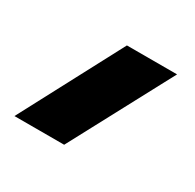

<svg xmlns="http://www.w3.org/2000/svg" viewBox="-102 -94 373 368"><g transform="rotate(30 85.0 90.5)"><path d="M-34 203 85 -22H196L76 203Z"/></g></svg>

Font: MuseoModerno Thin Medium
Style: Italic
Weight: 500
Italic angle: -9°
Version: Version 1.003